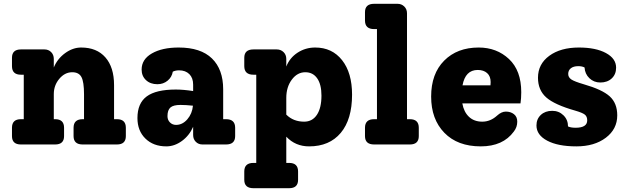

<svg xmlns="http://www.w3.org/2000/svg" viewBox="-20 -760 3309 1010"><path d="M595 -133Q642 -133 642 -88V-44Q642 0 595 0H415Q367 0 367 -44V-88Q367 -133 415 -133H422V-264Q422 -329 408.5 -354.5Q395 -380 360 -380Q321 -380 292 -345.5Q263 -311 263 -265V-133H270Q317 -133 317 -88V-44Q317 0 270 0H90Q43 0 43 -44V-88Q43 -133 90 -133H105V-367H90Q43 -367 43 -412V-456Q43 -500 90 -500H214Q235 -500 249 -486Q263 -472 263 -450V-405Q282 -451 322.5 -480.5Q363 -510 407 -510Q489 -510 534.5 -458Q580 -406 580 -312V-133Z M1169 -133Q1217 -133 1217 -88V-44Q1217 0 1169 0H1045Q1024 0 1010 -14Q996 -28 996 -50V-93Q976 -47 937 -18.5Q898 10 855 10Q787 10 745 -31Q703 -72 703 -139Q703 -217 752 -253Q801 -289 905 -289Q945 -289 996 -281V-315Q996 -350 976 -370Q956 -390 922 -390Q903 -390 889 -383Q884 -354 861.5 -335.5Q839 -317 808 -317Q771 -317 748 -338.5Q725 -360 725 -394Q725 -448 779 -479Q833 -510 920 -510Q1036 -510 1095 -452.5Q1154 -395 1154 -290V-133ZM906 -103Q940 -103 965.5 -132.5Q991 -162 995 -204Q959 -208 929 -208Q892 -208 876.5 -194.5Q861 -181 861 -149Q861 -129 874 -116Q887 -103 906 -103Z M1638 -510Q1727 -510 1779.5 -443.5Q1832 -377 1832 -262Q1832 -132 1772.5 -61Q1713 10 1606 10Q1534 10 1486 -41V97H1501Q1548 97 1548 142V186Q1548 230 1501 230H1313Q1265 230 1265 186V142Q1265 97 1313 97H1328V-367H1313Q1265 -367 1265 -412V-456Q1265 -500 1313 -500H1436Q1457 -500 1471.5 -486Q1486 -472 1486 -450V-410Q1504 -456 1545.5 -483Q1587 -510 1638 -510ZM1580 -120Q1623 -120 1647 -156Q1671 -192 1671 -257Q1671 -316 1648.5 -348Q1626 -380 1586 -380Q1544 -380 1515 -341Q1486 -302 1486 -245V-157Q1523 -120 1580 -120Z M1948 0Q1900 0 1900 -44V-88Q1900 -133 1948 -133H1963V-607H1948Q1900 -607 1900 -652V-696Q1900 -740 1948 -740H2071Q2092 -740 2106.5 -726Q2121 -712 2121 -690V-133H2136Q2183 -133 2183 -88V-44Q2183 0 2136 0Z M2722 -275Q2722 -242 2718 -216H2412Q2420 -171 2447 -145.5Q2474 -120 2517 -120Q2560 -120 2595 -152Q2618 -173 2641 -173Q2666 -173 2683.5 -159.5Q2701 -146 2701 -120Q2701 -91 2683 -68Q2626 10 2509 10Q2387 10 2317.5 -61.5Q2248 -133 2248 -252Q2248 -372 2316.5 -441Q2385 -510 2498 -510Q2593 -510 2657.5 -449.5Q2722 -389 2722 -275ZM2493 -392Q2428 -392 2413 -311H2560Q2561 -317 2561 -328Q2561 -359 2542.5 -375.5Q2524 -392 2493 -392Z M3050 -317Q3148 -289 3187.5 -253Q3227 -217 3227 -153Q3227 -81 3167 -35.5Q3107 10 3012 10Q2915 10 2858.5 -20Q2802 -50 2802 -100Q2802 -134 2825 -155.5Q2848 -177 2885 -177Q2920 -177 2944 -153.5Q2968 -130 2968 -95Q2982 -88 3008 -88Q3069 -88 3069 -127Q3069 -147 3056.5 -157Q3044 -167 3006 -178Q2897 -209 2853.5 -247.5Q2810 -286 2810 -351Q2810 -423 2869.5 -466.5Q2929 -510 3025 -510Q3114 -510 3167.5 -481Q3221 -452 3221 -404Q3221 -369 3198 -347.5Q3175 -326 3138 -326Q3104 -326 3080.5 -348.5Q3057 -371 3055 -405Q3042 -412 3022 -412Q2997 -412 2983 -401Q2969 -390 2969 -371Q2969 -353 2985.5 -342Q3002 -331 3050 -317Z"/></svg>

Font: Solway ExtraBold
Style: Regular
Weight: 800
Designer: Mariya V. Pigoulevskaya
Foundry: The Northern Block Ltd.
Version: Version 1.000;hotconv 1.0.109;makeotfexe 2.5.65596